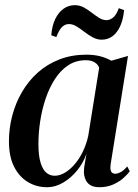

<svg xmlns="http://www.w3.org/2000/svg" viewBox="-20 -732 549 762"><path d="M419 -79.5Q416.5 -58.5 421.5 -50.5Q426.5 -42.5 437.5 -42.5Q447.5 -42.5 460 -49.5Q472.5 -56.5 485 -71.5L495 -52.5Q485.5 -39 468.5 -24.2Q451.5 -9.5 427.8 0.8Q404 11 374.5 11Q338.5 11 324 -11.2Q309.5 -33.5 314 -67L323 -121.5Q311.5 -87.5 287.5 -57.2Q263.5 -27 232 -8Q200.5 11 166 11Q125 11 90.8 -9.5Q56.5 -30 36 -70.2Q15.5 -110.5 15.5 -171Q15.5 -223.5 28.8 -273.5Q42 -323.5 67.5 -367.2Q93 -411 130.2 -444.2Q167.5 -477.5 216 -496.2Q264.5 -515 323 -515Q353 -515 377.2 -508.8Q401.5 -502.5 422 -491L488 -510ZM373.5 -463Q369.5 -475.5 356.2 -484.2Q343 -493 321 -493Q281 -493 250.5 -472.8Q220 -452.5 197.8 -418Q175.5 -383.5 161 -340.2Q146.5 -297 139.5 -250.8Q132.5 -204.5 132.5 -161.5Q132.5 -114.5 141 -86.5Q149.5 -58.5 164 -46.5Q178.5 -34.5 197 -34.5Q216.5 -34.5 236.5 -46Q256.5 -57.5 275 -78.5Q293.5 -99.5 307.8 -128.2Q322 -157 330 -191.5ZM183.5 -592Q186.5 -630.5 199.5 -657Q212.5 -683.5 232.5 -697.5Q252.5 -711.5 277 -711.5Q296 -711.5 312.5 -702.5Q329 -693.5 344 -681.8Q359 -670 373.5 -661Q388 -652 403 -652Q416 -652 429 -662.5Q442 -673 451.5 -699.5L472.5 -692Q469 -654.5 457 -628.2Q445 -602 426.5 -588.2Q408 -574.5 383.5 -574.5Q365.5 -574.5 348.2 -583.8Q331 -593 315 -605.5Q299 -618 283.8 -627.2Q268.5 -636.5 254 -636.5Q237.5 -636.5 225.8 -624.5Q214 -612.5 203.5 -585Z"/></svg>

Font: Merriweather 144pt Medium
Style: Italic
Weight: 500
Italic angle: -7.8°
Version: Version 2.101